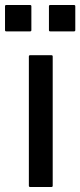

<svg xmlns="http://www.w3.org/2000/svg" viewBox="-51 -745 320 765"><path d="M159 -520V-5Q159 0 154 0H69Q64 0 64 -5V-520Q64 -525 69 -525H154Q159 -525 159 -520ZM69 -620H-26Q-31 -620 -31 -625V-720Q-31 -725 -26 -725H69Q74 -725 74 -720V-625Q74 -620 69 -620ZM244 -620H149Q144 -620 144 -625V-720Q144 -725 149 -725H244Q249 -725 249 -720V-625Q249 -620 244 -620Z"/></svg>

Font: MFEK Sans
Style: Regular
Weight: 400
Designer: Owen Earl
Foundry: indestructible type*
Version: Version 0.001; ttfautohint (v1.8.4.7-5d5b)